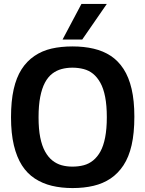

<svg xmlns="http://www.w3.org/2000/svg" viewBox="-20 -946 737 976"><path d="M348 -99Q379 -99 405.5 -106Q432 -113 453.5 -130.5Q475 -148 490.5 -176Q506 -204 514.5 -247.5Q523 -291 523 -350Q523 -410 514.5 -453.5Q506 -497 490 -525.5Q474 -554 453 -571Q432 -588 405 -595Q378 -602 348 -602Q319 -602 293 -595Q267 -588 245.5 -571.5Q224 -555 208.5 -526Q193 -497 184.5 -453.5Q176 -410 176 -350Q176 -290 184.5 -247.5Q193 -205 209 -176Q225 -147 246.5 -130Q268 -113 293.5 -106Q319 -99 348 -99ZM349 10Q292 10 244 -1.5Q196 -13 157 -38.5Q118 -64 91.5 -105.5Q65 -147 50.5 -207.5Q36 -268 36 -350Q36 -432 49.5 -492Q63 -552 89.5 -593.5Q116 -635 155 -661.5Q194 -688 242 -699Q290 -710 349 -710Q407 -710 456 -698.5Q505 -687 543 -662Q581 -637 608 -595.5Q635 -554 649 -494Q663 -434 663 -353Q663 -269 649 -208Q635 -147 607.5 -105.5Q580 -64 542 -38.5Q504 -13 455.5 -1.5Q407 10 349 10ZM298 -745 394 -926H523L398 -745Z"/></svg>

Font: Georama ExtraCondensed Thin SemiBold
Style: Regular
Weight: 600
Version: Version 1.001